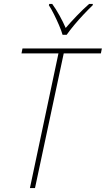

<svg xmlns="http://www.w3.org/2000/svg" viewBox="-20 -962 541 982"><path d="M133 0 279 -689H90L95 -714H501L496 -689H306L159 0ZM300 -784Q294 -805 282 -833Q270 -861 256 -889Q242 -917 230 -935L232 -942H247Q266 -916 284.5 -882.5Q303 -849 316 -819Q340 -847 372 -880.5Q404 -914 436 -942H455L454 -935Q433 -915 408 -888.5Q383 -862 360 -834.5Q337 -807 321 -784Z"/></svg>

Font: Noto Sans SemiCondensed Thin
Style: Italic
Weight: 100
Width: 4
Italic angle: -12°
Designer: Monotype Design Team
Foundry: Monotype Imaging Inc.
Version: Version 2.013; ttfautohint (v1.8.4.7-5d5b)